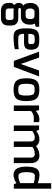

<svg xmlns="http://www.w3.org/2000/svg" viewBox="1449 -2274 1095 4033"><g transform="rotate(90 1996.5 -257.5)"><path d="M101 -197Q70 -217 56 -257.5Q42 -298 42 -344Q42 -438 88.5 -485.5Q135 -533 222 -533H541V-460L474 -442Q475 -440 479.5 -431Q484 -422 485.5 -418.5Q487 -415 490 -405Q493 -395 495 -386Q498 -361 498 -335.5Q498 -310 494 -287Q490 -264 478.5 -238Q467 -212 448 -193Q405 -149 323 -149H188Q147 -149 147 -123Q147 -94 188 -94H369Q438 -94 477 -55Q516 -16 516 56V116Q516 230 422 261Q393 270 355 270H205Q132 270 87 231Q42 192 42 116V42L86 -12Q65 -25 52.5 -50.5Q40 -76 40 -107Q40 -138 55.5 -163.5Q71 -189 101 -197ZM201 5Q180 5 158 0V105Q158 146 177.5 158.5Q197 171 229 171H337Q374 171 387 154.5Q400 138 400 107V61Q400 24 378 12Q365 5 342 5ZM158 -344Q158 -248 233 -248H304Q348 -248 365 -274.5Q382 -301 382 -345.5Q382 -390 364.5 -412.5Q347 -435 303 -435H236Q189 -435 172 -406Q158 -381 158 -344Z M614 -470Q644 -510 689 -523Q734 -535 790.5 -535Q847 -535 873.5 -533Q900 -531 927 -524.5Q954 -518 970 -505Q986 -492 999 -471Q1024 -433 1024 -344Q1024 -215 880 -215H691Q691 -137 717 -114Q731 -101 749.5 -97Q768 -93 856 -93Q944 -93 1014 -104V-23Q932 5 750 5Q650 5 612.5 -55.5Q575 -116 575 -266.5Q575 -417 614 -470ZM908 -348Q908 -408 891.5 -424Q875 -440 813 -440Q734 -440 718 -422Q697 -399 694 -368.5Q691 -338 691 -305H857Q908 -305 908 -348Z M1065 -531H1190L1324 -144L1461 -531H1585L1385 0H1259Z M1864 -536Q2000 -536 2051.5 -476Q2103 -416 2103 -262.5Q2103 -109 2051.5 -52Q2000 5 1864 5Q1795 5 1749.5 -9Q1704 -23 1676 -55.5Q1648 -88 1636 -136.5Q1624 -185 1624 -276Q1624 -367 1647.5 -427Q1671 -487 1721.5 -511.5Q1772 -536 1864 -536ZM1794 -102Q1819 -94 1856.5 -94Q1894 -94 1911 -96.5Q1928 -99 1945 -107.5Q1962 -116 1970 -134Q1987 -174 1987 -237Q1987 -300 1984.5 -328.5Q1982 -357 1975.5 -377.5Q1969 -398 1961 -409.5Q1953 -421 1938 -427Q1914 -437 1876 -437.5Q1838 -438 1822 -436Q1806 -434 1790.5 -427.5Q1775 -421 1766.5 -409.5Q1758 -398 1751.5 -377.5Q1745 -357 1742.5 -328.5Q1740 -300 1740 -260Q1740 -220 1743 -193Q1746 -166 1753.5 -148Q1761 -130 1770 -119Q1779 -108 1794 -102Z M2545 -530V-417Q2519 -421 2469 -421Q2419 -421 2384 -408.5Q2349 -396 2312 -362V0H2196V-531H2290L2312 -464Q2341 -487 2361 -500Q2381 -513 2414 -525Q2447 -537 2488 -537Q2529 -537 2545 -530Z M3067 -393V-358V0H2951V-358Q2951 -397 2931.5 -418.5Q2912 -440 2874 -440Q2836 -440 2806.5 -429Q2777 -418 2732 -390V0H2616V-531H2706L2732 -471Q2734 -473 2748.5 -482.5Q2763 -492 2766 -494Q2769 -496 2782 -503.5Q2795 -511 2800 -513.5Q2805 -516 2817 -521.5Q2829 -527 2837 -528.5Q2845 -530 2857 -533Q2876 -538 2916 -538Q2956 -538 2993 -519Q3030 -500 3047 -466Q3141 -538 3246 -538Q3325 -538 3366 -488.5Q3407 -439 3407 -357V0H3291V-358Q3291 -397 3272 -418.5Q3253 -440 3220.5 -440Q3188 -440 3163 -435Q3112 -427 3067 -393Z M3480 -263Q3480 -428 3529 -488Q3570 -539 3654 -539Q3690 -539 3739.5 -529Q3789 -519 3828 -502V-785H3943V0H3851L3827 -56Q3800 -34 3749.5 -14Q3699 6 3654 6Q3480 6 3480 -263ZM3596 -257Q3596 -97 3677 -97Q3756 -97 3827 -135V-420Q3759 -442 3677 -442Q3650 -442 3633 -429Q3596 -400 3596 -257Z"/></g></svg>

Font: Exo
Style: DemiBold
Weight: 600
Designer: Natanael Gama
Version: Version 1.00